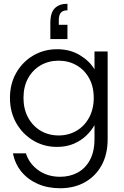

<svg xmlns="http://www.w3.org/2000/svg" viewBox="-20 -770 660 1022"><path d="M300 232Q234 232 181.5 209Q129 186 94.5 144.5Q60 103 49 46H118Q135 101 184 136Q233 171 300 171Q352 171 393.5 148.5Q435 126 459 81Q483 36 483 -29V-104Q467 -75 439.5 -48.5Q412 -22 373 -5Q334 12 283 12Q214 12 157 -22Q100 -56 66.5 -115Q33 -174 33 -249Q33 -324 66.5 -382.5Q100 -441 157 -474.5Q214 -508 284 -508Q353 -508 405 -476.5Q457 -445 483 -401V-496H553V-29Q553 51 521 109.5Q489 168 432 200Q375 232 300 232ZM292 -49Q345 -49 387.5 -74Q430 -99 454.5 -144.5Q479 -190 479 -249Q479 -309 454.5 -353.5Q430 -398 387.5 -422.5Q345 -447 292 -447Q239 -447 196.5 -422.5Q154 -398 129.5 -353.5Q105 -309 105 -249Q105 -190 129.5 -144.5Q154 -99 196.5 -74Q239 -49 292 -49ZM248 -562V-648Q248 -703 272 -726.5Q296 -750 339 -750V-715Q314 -715 303.5 -702Q293 -689 293 -663V-638H339V-562Z"/></svg>

Font: Host Grotesk Light
Style: Regular
Weight: 300
Designer: Doukan Karapınar
Foundry: Element Type
Version: Version 1.003